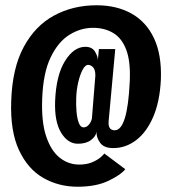

<svg xmlns="http://www.w3.org/2000/svg" viewBox="-20 -698 659 728"><path d="M274 10Q202.5 10 144 -23.5Q85.5 -57 52 -128.8Q18.5 -200.5 22.5 -314.5Q26.5 -439.5 70 -520Q113.5 -600.5 185.2 -639.2Q257 -678 346 -678Q422 -678 478.2 -646.8Q534.5 -615.5 564 -552.8Q593.5 -490 590 -396.5Q586 -313 561 -255Q536 -197 496.5 -166.8Q457 -136.5 409 -136.5Q374 -136.5 359.5 -156.8Q345 -177 346 -198Q343.5 -181 325 -167Q306.5 -153 275.5 -153Q237 -153 211.5 -195.2Q186 -237.5 189 -315.5Q193 -413 226.5 -466.8Q260 -520.5 303.5 -520.5Q329.5 -520.5 340.5 -501.8Q351.5 -483 351 -469.5L355 -512H417L392 -239.5Q388.5 -204 415 -204Q463.5 -204 472 -389.5Q475.5 -464.5 458.8 -509Q442 -553.5 409.2 -573Q376.5 -592.5 332.5 -592.5Q285.5 -592.5 242.8 -565.8Q200 -539 171.8 -480Q143.5 -421 140 -324Q136.5 -236.5 155 -181.2Q173.5 -126 206.5 -100Q239.5 -74 280 -74Q308.5 -74 328.8 -82.5Q349 -91 360.8 -101Q372.5 -111 375.5 -116L455 -56.5Q439 -35.5 392 -12.8Q345 10 274 10ZM296.5 -215Q308.5 -215 317.2 -225.5Q326 -236 328.5 -249L341.5 -410.5Q342 -433 333.2 -442.5Q324.5 -452 314 -452Q303 -452 293 -433Q283 -414 276.5 -385.5Q270 -357 269 -327.5Q268 -299.5 270.2 -273.8Q272.5 -248 279 -231.5Q285.5 -215 296.5 -215Z"/></svg>

Font: Anybody Condensed Regular
Style: Bold
Weight: 700
Width: 3
Designer: Tyler Finck
Foundry: Etcetera Type Company
Version: Version 1.010; ttfautohint (v1.8.3) -l 8 -r 50 -G 200 -x 14 